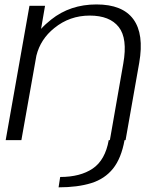

<svg xmlns="http://www.w3.org/2000/svg" viewBox="-20 -616 710 844"><path d="M237.5 207.5 244.5 162Q333 162 387.8 124.8Q442.5 87.5 458 0H463L522 -337Q541.5 -447 502 -497.2Q462.5 -547.5 374.5 -547.5Q286 -547.5 218.5 -492.5Q158 -444 140 -371.5L74 0H5L109.5 -590.5H178L160.5 -489Q179.5 -510 205 -530Q288.5 -596.5 404 -596.5Q518.5 -596.5 566.2 -531.5Q614 -466.5 592 -340L532 0H527.5Q513 80 476.8 125.2Q440.5 170.5 380.8 189Q321 207.5 237.5 207.5Z"/></svg>

Font: Anybody ExtraExpanded Light
Style: Italic
Weight: 300
Width: 8
Italic angle: -10°
Designer: Tyler Finck
Foundry: Etcetera Type Company
Version: Version 1.010; ttfautohint (v1.8.3) -l 8 -r 50 -G 200 -x 14 